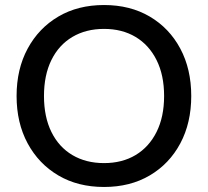

<svg xmlns="http://www.w3.org/2000/svg" viewBox="-20 -732 828 764"><path d="M394 12Q290 12 212 -34Q134 -80 90 -161.5Q46 -243 46 -350Q46 -457 90 -538.5Q134 -620 212 -666Q290 -712 394 -712Q498 -712 576 -666Q654 -620 697.5 -538.5Q741 -457 741 -350Q741 -243 697.5 -161.5Q654 -80 576 -34Q498 12 394 12ZM394 -83Q466 -83 519.5 -115Q573 -147 603 -207Q633 -267 633 -350Q633 -433 603 -493Q573 -553 519.5 -585Q466 -617 394 -617Q322 -617 268 -585Q214 -553 184.5 -493Q155 -433 155 -350Q155 -267 184.5 -207Q214 -147 268 -115Q322 -83 394 -83Z"/></svg>

Font: Firefly Display Medium
Style: Regular
Weight: 500
Designer: Colophon Foundry, Jonny Pinhorn
Foundry: Colophon Foundry
Version: Version 1.200; ttfautohint (v1.8.3)